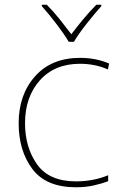

<svg xmlns="http://www.w3.org/2000/svg" viewBox="-20 -783 512 813"><path d="M302 10Q343 10 378 2Q413 -6 438 -16V-41Q375 -15 302 -15Q188 -15 137 -87Q86 -159 86 -261Q86 -372 148.5 -442.5Q211 -513 319 -513Q348 -513 377.5 -507.5Q407 -502 437 -489L442 -514Q386 -538 319 -538Q198 -538 128.5 -460Q59 -382 59 -261Q59 -145 117 -67.5Q175 10 302 10ZM409 -763H388Q360 -735 331.5 -700.5Q303 -666 282 -638Q261 -666 233.5 -700.5Q206 -735 178 -763H157V-757Q185 -726 219 -681.5Q253 -637 271 -606H293Q311 -637 346 -681.5Q381 -726 409 -757Z"/></svg>

Font: Noto Sans UI Thin
Style: Regular
Weight: 250
Designer: Monotype Design Team
Foundry: Monotype Imaging Inc.
Version: Version 1.901